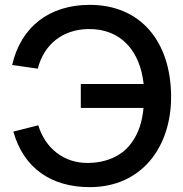

<svg xmlns="http://www.w3.org/2000/svg" viewBox="-20 -755 754 790"><path d="M349.5 15C562.5 15 685.5 -150 684 -360C682.5 -583.5 559 -735 349.5 -735C182.5 -735 66 -644.5 30 -487.5L135.5 -472.5C160.5 -571.5 237 -634 343.5 -635.5C478.5 -637.5 556.5 -544 571 -409.5H312.5V-311H570.5C565.5 -258.5 552.5 -208.5 519 -164.5C479 -110.5 413.5 -85.5 343.5 -84.5C242.5 -83 166 -145.5 137.5 -239.5L35 -213.5C77 -63.5 190.5 15 349.5 15Z"/></svg>

Font: Manrope SemiBold
Style: Regular
Weight: 600
Designer: Mikhail Sharanda
Foundry: Mikhail Sharanda
Version: Version 4.505